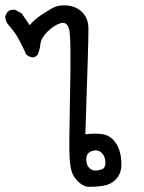

<svg xmlns="http://www.w3.org/2000/svg" viewBox="-28 -548 548 733"><path d="M304.7 165Q285.2 160.2 269 144Q252.9 127.9 246.1 107.9Q239.3 87.9 237.3 46.4Q235.4 4.9 239.7 -200.7Q244.1 -406.2 235.8 -436.5Q227.5 -466.8 203.1 -459.5Q178.7 -452.1 153.8 -427.7Q128.9 -403.3 126.5 -380.9Q124 -358.4 116.2 -339.8Q99.6 -318.4 72.3 -339.8Q59.6 -368.2 44.9 -396Q30.3 -423.8 1 -457Q-8.8 -470.7 -7.8 -487.3L1 -502.9Q11.7 -512.7 29.3 -510.7L54.7 -497.1L85 -452.1Q109.4 -477.5 127 -489.3Q144.5 -501 169.4 -515.6Q194.3 -530.3 229.5 -526.9Q264.6 -523.4 286.6 -500.5Q308.6 -477.5 309.6 -441.9Q310.5 -406.2 297.9 -35.2Q334 -40 361.3 -36.1Q388.7 -32.2 406.7 -11.7Q424.8 8.8 431.2 38.6Q437.5 68.4 434.6 93.8Q431.6 119.1 413.6 137.7Q395.5 156.2 366.2 161.1Q336.9 166 304.7 165ZM366.2 95.7Q376 87.9 374 66.4Q372.1 44.9 357.4 33.2Q342.8 21.5 322.3 28.8Q301.8 36.1 301.3 58.6Q300.8 81.1 312.5 92.8Q324.2 104.5 339.8 103Q355.5 101.6 366.2 95.7Z"/></svg>

Font: JasonHandwriting4
Style: Regular
Weight: 400
Version: Version 1.01.21